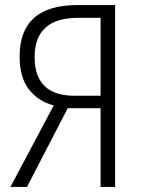

<svg xmlns="http://www.w3.org/2000/svg" viewBox="-20 -734 559 754"><path d="M375 -664V-358H273Q116 -358 116 -510Q116 -664 287 -664ZM246 -309H375V0H432V-714H283Q57 -714 57 -512Q57 -430 93.5 -383Q130 -336 191 -320L21 0H86Z"/></svg>

Font: Noto Sans UI SemiCondensed Light
Style: Regular
Weight: 300
Width: 4
Designer: Monotype Design Team
Foundry: Monotype Imaging Inc.
Version: Version 1.901